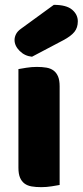

<svg xmlns="http://www.w3.org/2000/svg" viewBox="-20 -764 341 792"><path d="M202 -744Q254 -744 277.5 -724Q301 -704 301 -676Q301 -650 287 -632.5Q273 -615 241 -598L112 -530Q82 -533 61 -554Q40 -575 40 -599Q40 -611 46 -623Q52 -635 66 -645ZM226 -1Q215 1 193.5 4.5Q172 8 150 8Q128 8 110.5 5Q93 2 81 -7Q69 -16 62.5 -31.5Q56 -47 56 -72V-479Q67 -481 88.5 -484.5Q110 -488 132 -488Q154 -488 171.5 -485Q189 -482 201 -473Q213 -464 219.5 -448.5Q226 -433 226 -408Z"/></svg>

Font: Baloo Paaji
Style: Regular
Weight: 400
Designer: Shuchita Grover and Ek Type
Foundry: Ek Type
Version: Version 1.443;PS 1.000;hotconv 16.6.51;makeotf.lib2.5.65220;